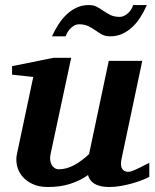

<svg xmlns="http://www.w3.org/2000/svg" viewBox="-20 -729 614 761"><path d="M571.8 -27.8Q561.5 -22.5 543.7 -15.4Q525.9 -8.3 504.2 -2.2Q482.4 3.9 459 8.1Q435.5 12.2 414.1 12.2Q388.2 12.2 372.1 6.8Q356 1.5 346.9 -6.1Q337.9 -13.7 334 -21.7Q330.1 -29.8 329.1 -35.2Q295.9 -12.2 257.3 0Q218.8 12.2 169.9 12.2Q132.8 12.2 107.2 -0.5Q81.5 -13.2 66.7 -32.2Q51.8 -51.3 47.1 -74Q42.5 -96.7 46.9 -117.2L111.8 -423.8L27.8 -433.1V-466.8L192.9 -500H262.2L180.2 -117.2Q177.7 -105.5 179 -94.7Q180.2 -84 184.6 -75.9Q189 -67.9 196.3 -63Q203.6 -58.1 212.9 -58.1Q229.5 -58.1 245.4 -62.7Q261.2 -67.4 276.1 -75.7Q291 -84 305.2 -94.7Q319.3 -105.5 333 -118.2L411.1 -487.8H543.9L461.9 -100.1Q456.1 -72.3 464.1 -60.1Q472.2 -47.9 487.8 -47.9Q491.7 -47.9 496.8 -49.1Q502 -50.3 511 -54Q520 -57.6 534.4 -64.7Q548.8 -71.8 571.8 -84ZM562 -709Q550.8 -683.1 536.4 -660.6Q522 -638.2 503.9 -621.3Q485.8 -604.5 464.1 -594.7Q442.4 -585 417 -585Q397 -585 383.8 -592.5Q370.6 -600.1 357.9 -608.9Q345.2 -617.7 330.3 -625.2Q315.4 -632.8 293 -632.8Q285.2 -632.8 277.1 -629.2Q269 -625.5 262 -618.9Q254.9 -612.3 249.3 -603.8Q243.7 -595.2 240.2 -585H186Q197.8 -610.8 212.4 -633.3Q227.1 -655.8 245.1 -672.6Q263.2 -689.5 284.7 -699.2Q306.2 -709 331.1 -709Q351.1 -709 364.5 -701.7Q377.9 -694.3 390.6 -685.5Q403.3 -676.8 418 -669.4Q432.6 -662.1 455.1 -662.1Q462.9 -662.1 470.9 -665.8Q479 -669.4 486.3 -675.8Q493.7 -682.1 499.3 -690.7Q504.9 -699.2 507.8 -709Z"/></svg>

Font: Charis SIL Eur
Style: Bold Italic
Weight: 700
Italic angle: -11°
Foundry: SIL International
Version: Version 5.000